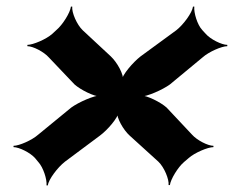

<svg xmlns="http://www.w3.org/2000/svg" viewBox="-20 -626 709 582"><path d="M86 -147 96 -135C111 -119 123 -82 121 -64H125C127 -82 155 -119 177 -136L283 -215C306 -232 338 -269 340 -287H335C333 -269 354 -232 373 -215L460 -136C478 -119 493 -82 491 -65H495C497 -82 519 -119 538 -135L552 -147C570 -163 610 -180 627 -180V-184C610 -184 577 -201 562 -218L485 -300C467 -316 426 -337 405 -337V-333C426 -333 473 -354 495 -370L594 -452C613 -469 652 -486 669 -486V-490C652 -490 618 -507 604 -523L593 -535C578 -551 567 -588 569 -606H565C563 -588 536 -551 514 -534L406 -455C383 -437 351 -400 348 -381H353C356 -400 335 -437 316 -455L231 -534C213 -551 197 -588 199 -606H195C193 -588 170 -551 151 -535L138 -523C120 -507 80 -490 63 -490V-486C80 -486 113 -469 128 -452L206 -370C224 -354 265 -333 286 -333V-337C265 -337 218 -316 196 -300L96 -218C77 -201 38 -184 21 -184V-180C38 -180 72 -163 86 -147Z"/></svg>

Font: Asimov
Style: EdgeWideIt
Weight: 500
Designer: Google
Version: Version 2.000980: 2014